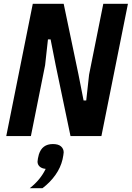

<svg xmlns="http://www.w3.org/2000/svg" viewBox="-20 -718 695 1013"><path d="M274 -373 247 -510H233L218 -374L143 0H13L153 -698H316L394 -325L421 -188H435L450 -324L525 -698H655L515 0H352ZM259 42Q288 42 302 54.5Q316 67 316 86Q316 91 314 102Q312 113 310 123Q300 166 272.5 205Q245 244 204 275H137Q166 252 186.5 227Q207 202 221 173Q200 171 189 160.5Q178 150 178 135Q178 130 180 118.5Q182 107 185 97Q202 42 259 42Z"/></svg>

Font: IBM Plex Sans Cond
Style: Bold Italic
Weight: 700
Width: 3
Italic angle: -11°
Designer: Mike Abbink, Paul van der Laan, Pieter van Rosmalen
Foundry: Bold Monday
Version: Version 1.3